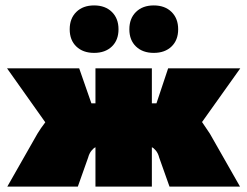

<svg xmlns="http://www.w3.org/2000/svg" viewBox="-20 -688 912 708"><path d="M754 -195 865 0H605L567 -107Q563 -123 554.5 -133Q546 -143 540 -145V0H332V-145Q325 -142 317 -132Q309 -122 305 -107L267 0H7L118 -195Q130 -215 147 -237L6 -436H272L317 -307H332V-436H540V-307H557L600 -436H866L725 -238Q747 -206 754 -195ZM237 -580Q237 -620 261.5 -644Q286 -668 327 -668Q368 -668 392.5 -644Q417 -620 417 -580Q417 -540 392.5 -516.5Q368 -493 327 -493Q286 -493 261.5 -516.5Q237 -540 237 -580ZM457 -580Q457 -620 481.5 -644Q506 -668 547 -668Q588 -668 612.5 -644Q637 -620 637 -580Q637 -540 612.5 -516.5Q588 -493 547 -493Q506 -493 481.5 -516.5Q457 -540 457 -580Z"/></svg>

Font: Ysabeau Black
Style: Regular
Weight: 900
Designer: Christian Thalmann (Catharsis Fonts)
Version: Version 0.003